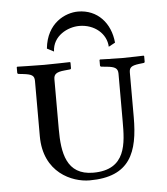

<svg xmlns="http://www.w3.org/2000/svg" viewBox="-50 -703 658 758"><g transform="rotate(-5 279.5 -324.0)"><path d="M396 -509 422 -523C415 -601 364 -658 287 -658C237 -658 162 -624 152 -523L179 -509C181 -571 241 -601 287 -601C347 -601 394 -561 396 -509ZM275 10C436 10 470 -85 470 -224V-400C470 -420 478 -427 509 -431L526 -433C530 -433 532 -435 532 -438V-460L530 -462C530 -462 475 -460 447 -460C417 -460 357 -462 357 -462L355 -460V-438C355 -435 358 -433 362 -433L382 -431C412 -428 425 -422 425 -400V-211C425 -125 424 -19 292 -19C185 -19 171 -109 171 -202V-400C171 -420 182 -428 214 -431L234 -433C238 -433 240 -435 240 -438V-460L238 -462C238 -462 163 -460 135 -460C104 -460 29 -462 29 -462L27 -460V-438C27 -435 30 -433 33 -433L51 -431C83 -427 94 -422 94 -400V-181C94 -36 206 10 275 10Z"/></g></svg>

Font: Linux Libertine O C
Style: Regular
Weight: 400
Designer: Philipp H. Poll
Foundry: Philipp H. Poll
Version: Version 4.0.3